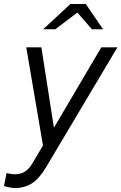

<svg xmlns="http://www.w3.org/2000/svg" viewBox="-64 -726 610 965"><path d="M11 219Q-10 219 -44 209L-31 144Q-17 147 -7 148.5Q3 150 10 150Q39 150 60.5 137Q82 124 100 93L152 5L68 -488H144L207 -84L445 -488H526L166 117Q133 172 96.5 195.5Q60 219 11 219ZM153 -579 290 -706H367L454 -579H398L325 -663L214 -579Z"/></svg>

Font: Red Hat Text VF
Style: Italic
Weight: 400
Italic angle: -12°
Designer: Pentagram, MCKL
Foundry: Pentagram, MCKL
Version: Version 1.023